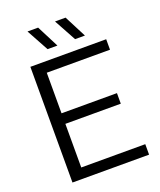

<svg xmlns="http://www.w3.org/2000/svg" viewBox="-169 -1050 962 1154"><g transform="rotate(-20 312.5 -473.0)"><path d="M91.5 0V-740H576.5V-673H172V-413.5H526.5V-346H172V-67H581.5V0ZM401 -804.5 324 -945.5H391.5L464 -804.5ZM225 -804.5 148 -945.5H216L288 -804.5Z"/></g></svg>

Font: Encode Sans Semi Expanded
Style: Regular
Weight: 400
Width: 6
Designer: Multiple Designers
Foundry: Impallari Type
Version: Version 3.000; ttfautohint (v1.8.3) -l 8 -r 50 -G 200 -x 14 